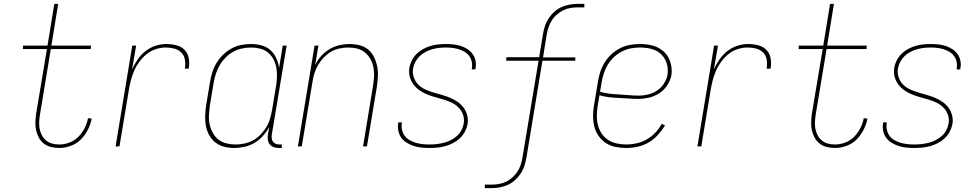

<svg xmlns="http://www.w3.org/2000/svg" viewBox="-20 -755 5040 990"><path d="M286 8Q264 8 243.5 3Q223 -2 207 -14Q191 -26 181 -44Q171 -62 166.5 -82Q162 -102 162.5 -124Q163 -146 166 -167L222 -502H98L99 -520H225L260 -735H280L245 -520H449L448 -502H242L186 -164Q183 -146 182 -127Q181 -108 184.5 -90Q188 -72 196.5 -56.5Q205 -41 218.5 -30Q232 -19 249.5 -14.5Q267 -10 286 -10Q312 -10 338.5 -20Q365 -30 384.5 -50Q404 -70 416.5 -95Q429 -120 434 -146L453 -143Q447 -114 433 -86Q419 -58 397 -36Q375 -14 345 -3Q315 8 286 8Z M576 0 662 -520H682L661 -397Q673 -424 690 -448.5Q707 -473 730.5 -491.5Q754 -510 781.5 -519Q809 -528 837 -528Q864 -528 889.5 -521.5Q915 -515 932 -497.5Q949 -480 953.5 -454Q958 -428 953 -401H933Q937 -424 933.5 -446.5Q930 -469 915 -484Q900 -499 878.5 -504.5Q857 -510 834 -510Q809 -510 783 -501.5Q757 -493 736 -476Q715 -459 698.5 -436.5Q682 -414 671.5 -389.5Q661 -365 654.5 -339.5Q648 -314 644 -289L596 0Z M1188 8Q1161 8 1135.5 1.5Q1110 -5 1090.5 -20.5Q1071 -36 1058.5 -58.5Q1046 -81 1041.5 -106.5Q1037 -132 1038 -159Q1039 -186 1043 -213L1063 -333Q1067 -358 1075 -383Q1083 -408 1097 -431Q1111 -454 1130.5 -473Q1150 -492 1173.5 -505Q1197 -518 1223 -523Q1249 -528 1274 -528Q1302 -528 1328.5 -521Q1355 -514 1374 -497Q1393 -480 1404 -456Q1415 -432 1419 -405L1438 -520H1458L1381 -58Q1380 -49 1381.5 -39.5Q1383 -30 1388.5 -23Q1394 -16 1403 -13Q1412 -10 1421 -10H1433V8H1418Q1405 8 1392.5 4Q1380 0 1372 -9.5Q1364 -19 1361.5 -32Q1359 -45 1361 -58L1368 -100Q1355 -76 1336 -54.5Q1317 -33 1292.5 -18.5Q1268 -4 1241 2Q1214 8 1188 8ZM1194 -10Q1217 -10 1240.5 -15Q1264 -20 1285 -31.5Q1306 -43 1323.5 -61Q1341 -79 1353.5 -100Q1366 -121 1372.5 -143.5Q1379 -166 1383 -189L1403 -309Q1407 -333 1408 -357.5Q1409 -382 1405 -405Q1401 -428 1390.5 -448.5Q1380 -469 1362.5 -483.5Q1345 -498 1322 -504Q1299 -510 1275 -510Q1252 -510 1228 -505Q1204 -500 1183 -488.5Q1162 -477 1144 -459Q1126 -441 1113.5 -420Q1101 -399 1093.5 -376Q1086 -353 1082 -330L1062 -210Q1059 -186 1057.5 -161.5Q1056 -137 1061 -114Q1066 -91 1077 -70.5Q1088 -50 1105.5 -36Q1123 -22 1146.5 -16Q1170 -10 1194 -10Z M1516 0 1602 -520H1622L1605 -420Q1617 -445 1636 -466Q1655 -487 1679 -501.5Q1703 -516 1730 -522Q1757 -528 1782 -528Q1809 -528 1834.5 -521.5Q1860 -515 1879 -499Q1898 -483 1909 -460Q1920 -437 1925 -412Q1930 -387 1928.5 -360.5Q1927 -334 1923 -307L1872 0H1852L1903 -310Q1907 -334 1908.5 -358Q1910 -382 1906 -405Q1902 -428 1891 -448.5Q1880 -469 1863 -483.5Q1846 -498 1823.5 -504Q1801 -510 1776 -510Q1754 -510 1730.5 -505Q1707 -500 1686.5 -488Q1666 -476 1649 -458Q1632 -440 1620 -419.5Q1608 -399 1601 -376.5Q1594 -354 1591 -331L1536 0Z M2194 8Q2174 8 2153.5 6Q2133 4 2114.5 -2Q2096 -8 2079 -18Q2062 -28 2050.5 -43Q2039 -58 2034.5 -77.5Q2030 -97 2033 -118L2034 -124H2053L2052 -119Q2049 -101 2053.5 -83.5Q2058 -66 2068 -53Q2078 -40 2093.5 -31.5Q2109 -23 2125 -18.5Q2141 -14 2158.5 -12Q2176 -10 2195 -10Q2212 -10 2230.5 -12Q2249 -14 2267.5 -18.5Q2286 -23 2303 -31.5Q2320 -40 2335 -53Q2350 -66 2359 -83Q2368 -100 2371 -118Q2375 -142 2367.5 -163.5Q2360 -185 2344.5 -200.5Q2329 -216 2309.5 -225.5Q2290 -235 2268 -241.5Q2246 -248 2224 -254Q2202 -260 2181.5 -268.5Q2161 -277 2143 -289.5Q2125 -302 2112 -319.5Q2099 -337 2093 -359Q2087 -381 2091 -405Q2094 -424 2103.5 -443Q2113 -462 2128 -477Q2143 -492 2161.5 -502Q2180 -512 2199.5 -518Q2219 -524 2239 -526Q2259 -528 2279 -528Q2299 -528 2318.5 -526Q2338 -524 2356 -518Q2374 -512 2390 -502Q2406 -492 2417 -476.5Q2428 -461 2432 -442Q2436 -423 2432 -403L2431 -397H2412L2413 -402Q2416 -419 2412.5 -436Q2409 -453 2399.5 -466Q2390 -479 2376 -487.5Q2362 -496 2346 -501Q2330 -506 2313 -508Q2296 -510 2278 -510Q2261 -510 2243.5 -508Q2226 -506 2208.5 -501Q2191 -496 2174.5 -487.5Q2158 -479 2144.5 -466Q2131 -453 2122 -436.5Q2113 -420 2110 -402Q2106 -379 2113.5 -357Q2121 -335 2136 -319.5Q2151 -304 2171.5 -294.5Q2192 -285 2213.5 -278.5Q2235 -272 2257 -266Q2279 -260 2299.5 -251.5Q2320 -243 2338.5 -230.5Q2357 -218 2370 -200.5Q2383 -183 2389 -161Q2395 -139 2391 -115Q2387 -95 2377 -76Q2367 -57 2351 -42Q2335 -27 2315.5 -17Q2296 -7 2276 -1.5Q2256 4 2235.5 6Q2215 8 2194 8Z M2480 215V197H2513Q2532 197 2551 194Q2570 191 2588 182.5Q2606 174 2621.5 160.5Q2637 147 2648 130Q2659 113 2665 94.5Q2671 76 2674 57L2757 -442H2590L2591 -460H2760L2780 -580Q2783 -601 2790 -621.5Q2797 -642 2809.5 -661Q2822 -680 2839 -695Q2856 -710 2876.5 -719Q2897 -728 2918 -731.5Q2939 -735 2960 -735H2993V-717H2960Q2941 -717 2922 -714Q2903 -711 2885.5 -702.5Q2868 -694 2852 -680.5Q2836 -667 2825.5 -650Q2815 -633 2808.5 -614.5Q2802 -596 2799 -577L2780 -459H2947L2946 -442H2777L2694 60Q2690 81 2683.5 101.5Q2677 122 2664 141Q2651 160 2634 175Q2617 190 2596.5 199Q2576 208 2555 211.5Q2534 215 2513 215Z M3209 8Q3181 8 3153.5 2.5Q3126 -3 3104 -17.5Q3082 -32 3066.5 -54Q3051 -76 3044.5 -102Q3038 -128 3038 -156.5Q3038 -185 3043 -213L3063 -333Q3067 -359 3075 -384Q3083 -409 3097.5 -432.5Q3112 -456 3132.5 -475Q3153 -494 3177.5 -506.5Q3202 -519 3228 -523.5Q3254 -528 3280 -528Q3303 -528 3325.5 -524.5Q3348 -521 3367.5 -512Q3387 -503 3403 -488.5Q3419 -474 3428.5 -454.5Q3438 -435 3441.5 -413Q3445 -391 3442 -368Q3437 -341 3420.5 -315.5Q3404 -290 3379 -274Q3354 -258 3326 -251.5Q3298 -245 3271 -245Q3246 -245 3220.5 -247Q3195 -249 3169.5 -250Q3144 -251 3119 -254Q3094 -257 3071 -264L3062 -210Q3058 -185 3057.5 -159.5Q3057 -134 3063 -110.5Q3069 -87 3082 -67Q3095 -47 3115 -34Q3135 -21 3159.5 -15.5Q3184 -10 3209 -10Q3236 -10 3263 -16Q3290 -22 3314.5 -36Q3339 -50 3359 -71Q3379 -92 3392 -117L3409 -108Q3393 -82 3372 -59Q3351 -36 3324.5 -20.5Q3298 -5 3268 1.5Q3238 8 3209 8ZM3274 -262Q3298 -262 3322.5 -268Q3347 -274 3368 -288Q3389 -302 3403.5 -324.5Q3418 -347 3422 -370Q3425 -391 3422 -410.5Q3419 -430 3410.5 -446.5Q3402 -463 3388.5 -476Q3375 -489 3357 -496.5Q3339 -504 3319.5 -507Q3300 -510 3280 -510Q3256 -510 3232.5 -505.5Q3209 -501 3186.5 -489.5Q3164 -478 3145.5 -460.5Q3127 -443 3114 -421.5Q3101 -400 3093.5 -377Q3086 -354 3082 -330L3074 -282Q3097 -275 3122 -272Q3147 -269 3172.5 -268Q3198 -267 3223 -264.5Q3248 -262 3274 -262Z M3576 0 3662 -520H3682L3661 -397Q3673 -424 3690 -448.5Q3707 -473 3730.5 -491.5Q3754 -510 3781.5 -519Q3809 -528 3837 -528Q3864 -528 3889.5 -521.5Q3915 -515 3932 -497.5Q3949 -480 3953.5 -454Q3958 -428 3953 -401H3933Q3937 -424 3933.5 -446.5Q3930 -469 3915 -484Q3900 -499 3878.5 -504.5Q3857 -510 3834 -510Q3809 -510 3783 -501.5Q3757 -493 3736 -476Q3715 -459 3698.5 -436.5Q3682 -414 3671.5 -389.5Q3661 -365 3654.5 -339.5Q3648 -314 3644 -289L3596 0Z M4286 8Q4264 8 4243.5 3Q4223 -2 4207 -14Q4191 -26 4181 -44Q4171 -62 4166.5 -82Q4162 -102 4162.5 -124Q4163 -146 4166 -167L4222 -502H4098L4099 -520H4225L4260 -735H4280L4245 -520H4449L4448 -502H4242L4186 -164Q4183 -146 4182 -127Q4181 -108 4184.5 -90Q4188 -72 4196.5 -56.5Q4205 -41 4218.5 -30Q4232 -19 4249.5 -14.5Q4267 -10 4286 -10Q4312 -10 4338.5 -20Q4365 -30 4384.5 -50Q4404 -70 4416.5 -95Q4429 -120 4434 -146L4453 -143Q4447 -114 4433 -86Q4419 -58 4397 -36Q4375 -14 4345 -3Q4315 8 4286 8Z M4694 8Q4674 8 4653.5 6Q4633 4 4614.5 -2Q4596 -8 4579 -18Q4562 -28 4550.5 -43Q4539 -58 4534.5 -77.5Q4530 -97 4533 -118L4534 -124H4553L4552 -119Q4549 -101 4553.5 -83.5Q4558 -66 4568 -53Q4578 -40 4593.5 -31.5Q4609 -23 4625 -18.5Q4641 -14 4658.5 -12Q4676 -10 4695 -10Q4712 -10 4730.5 -12Q4749 -14 4767.5 -18.5Q4786 -23 4803 -31.5Q4820 -40 4835 -53Q4850 -66 4859 -83Q4868 -100 4871 -118Q4875 -142 4867.5 -163.5Q4860 -185 4844.5 -200.5Q4829 -216 4809.5 -225.5Q4790 -235 4768 -241.5Q4746 -248 4724 -254Q4702 -260 4681.5 -268.5Q4661 -277 4643 -289.5Q4625 -302 4612 -319.5Q4599 -337 4593 -359Q4587 -381 4591 -405Q4594 -424 4603.5 -443Q4613 -462 4628 -477Q4643 -492 4661.5 -502Q4680 -512 4699.5 -518Q4719 -524 4739 -526Q4759 -528 4779 -528Q4799 -528 4818.5 -526Q4838 -524 4856 -518Q4874 -512 4890 -502Q4906 -492 4917 -476.5Q4928 -461 4932 -442Q4936 -423 4932 -403L4931 -397H4912L4913 -402Q4916 -419 4912.5 -436Q4909 -453 4899.5 -466Q4890 -479 4876 -487.5Q4862 -496 4846 -501Q4830 -506 4813 -508Q4796 -510 4778 -510Q4761 -510 4743.5 -508Q4726 -506 4708.5 -501Q4691 -496 4674.5 -487.5Q4658 -479 4644.5 -466Q4631 -453 4622 -436.5Q4613 -420 4610 -402Q4606 -379 4613.5 -357Q4621 -335 4636 -319.5Q4651 -304 4671.5 -294.5Q4692 -285 4713.5 -278.5Q4735 -272 4757 -266Q4779 -260 4799.5 -251.5Q4820 -243 4838.5 -230.5Q4857 -218 4870 -200.5Q4883 -183 4889 -161Q4895 -139 4891 -115Q4887 -95 4877 -76Q4867 -57 4851 -42Q4835 -27 4815.5 -17Q4796 -7 4776 -1.5Q4756 4 4735.5 6Q4715 8 4694 8Z"/></svg>

Font: Iosevka Curly Thin
Style: Italic
Weight: 100
Italic angle: -9°
Monospace: yes
Designer: Belleve Invis
Foundry: Belleve Invis
Version: Version 22.1.2; ttfautohint (v1.8.4)